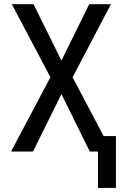

<svg xmlns="http://www.w3.org/2000/svg" viewBox="-20 -731 600 926"><path d="M276.4 -438.5 141.6 -710.9H37.1L223.1 -358.4L33.2 0H139.2L276.4 -277.3L413.1 0H519L330.1 -358.4L515.1 -710.9H410.2ZM539.1 175.3V-74.7H452.6V175.3Z"/></svg>

Font: Roboto Condensed
Style: Regular
Weight: 400
Designer: Google
Version: Version 2.134; 2016